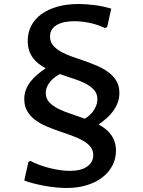

<svg xmlns="http://www.w3.org/2000/svg" viewBox="-20 -745 713 954"><path d="M121.1 59.6 130.4 54.2Q151.4 65.4 176 74.5Q200.7 83.5 226.8 90.1Q252.9 96.7 278.6 100.3Q304.2 104 326.7 104Q382.8 104 413.1 82.5Q443.4 61 443.4 25.9Q443.4 1 428.7 -16.6Q414.1 -34.2 389.9 -47.6Q365.7 -61 335 -71.8Q304.2 -82.5 272 -93.8Q239.7 -105 209 -118.2Q178.2 -131.3 154.1 -149.7Q129.9 -168 115.2 -192.9Q100.6 -217.8 100.6 -252.4Q100.6 -277.8 108.9 -299.3Q117.2 -320.8 131.6 -339.4Q146 -357.9 165.3 -374.3Q184.6 -390.6 207 -405.8Q188 -416 171.6 -428.7Q155.3 -441.4 143.3 -457.8Q131.3 -474.1 124.5 -494.9Q117.7 -515.6 117.7 -542Q117.7 -583 135.3 -616.9Q152.8 -650.9 185.8 -674.8Q218.8 -698.7 265.4 -711.9Q312 -725.1 370.1 -725.1Q385.7 -725.1 405.3 -723.9Q424.8 -722.7 446 -720.2Q467.3 -717.8 489.3 -713.1Q511.2 -708.5 532.7 -702.1L512.7 -610.8L502.4 -605.5Q463.4 -623.5 424.1 -631.6Q384.8 -639.6 349.1 -639.6Q292.5 -639.6 260.5 -619.9Q228.5 -600.1 228.5 -563.5Q228.5 -538.1 243.4 -520Q258.3 -502 282.5 -488.3Q306.6 -474.6 337.6 -463.9Q368.7 -453.1 400.9 -441.9Q433.1 -430.7 464.1 -417.2Q495.1 -403.8 519.3 -385.7Q543.5 -367.7 558.3 -342.8Q573.2 -317.9 573.2 -283.7Q573.2 -257.3 564.7 -234.6Q556.2 -211.9 541.7 -192.4Q527.3 -172.9 508.5 -156.5Q489.7 -140.1 469.7 -126.5Q488.3 -116.7 504.2 -104.2Q520 -91.8 531.5 -75.9Q543 -60.1 549.6 -40.5Q556.2 -21 556.2 3.4Q556.2 43 538.8 76.9Q521.5 110.8 489.5 135.7Q457.5 160.6 412.4 174.8Q367.2 189 311 189Q286.6 189 258.5 186.3Q230.5 183.6 202.4 178.5Q174.3 173.3 147.9 166.7Q121.6 160.2 100.6 151.9ZM463.9 -252Q463.9 -279.8 447.3 -298.1Q430.7 -316.4 404.3 -330.1Q377.9 -343.8 344.7 -354.2Q311.5 -364.7 277.8 -377Q266.1 -371.1 253.7 -362.1Q241.2 -353 231 -341.1Q220.7 -329.1 214.1 -314.5Q207.5 -299.8 207.5 -283.2Q207.5 -255.4 224.9 -236.8Q242.2 -218.3 270 -204.3Q297.9 -190.4 332.3 -179.2Q366.7 -168 401.4 -155.3Q412.6 -161.6 423.8 -171.4Q435.1 -181.2 443.8 -193.6Q452.6 -206.1 458.3 -220.9Q463.9 -235.8 463.9 -252Z"/></svg>

Font: Proza Libre
Style: Medium
Weight: 500
Designer: Jasper de Waard
Foundry: Jasper de Waard
Version: Version 1.000; ttfautohint (v1.4.1.8-43bc)